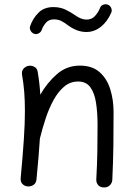

<svg xmlns="http://www.w3.org/2000/svg" viewBox="-20 -827 629 884"><path d="M75.2 -7.3Q85 -111.8 89.8 -185.5Q94.7 -259.3 94.7 -315.9Q94.7 -363.3 91.6 -403.1Q88.4 -442.9 81.5 -482.9Q79.1 -500 87.6 -510Q96.2 -520 108.4 -523.4Q122.6 -526.9 137 -520Q151.4 -513.2 153.8 -494.6Q158.2 -468.8 161.1 -443.1Q164.1 -417.5 165.5 -391.1Q197.8 -447.3 242.7 -486.1Q287.6 -524.9 347.7 -524.9Q404.3 -524.9 438.2 -495.1Q472.2 -465.3 487.5 -416.5Q502.9 -367.7 502.9 -310.5Q502.9 -234.4 502 -157.7Q501 -81.1 497.1 0.5Q496.6 14.2 486.6 25.1Q476.6 36.1 459.5 36.1Q441.4 36.1 432.1 25.4Q422.9 14.6 423.3 0Q427.2 -69.8 428.2 -130.4Q429.2 -190.9 429.2 -251.5Q429.2 -308.6 422.1 -354Q415 -399.4 395.8 -425.5Q376.5 -451.7 339.8 -451.7Q303.2 -451.7 275.4 -428.2Q247.6 -404.8 226.6 -366.5Q205.6 -328.1 190.4 -282.2Q175.3 -236.3 164.1 -190.9Q163.6 -189.5 163.6 -188.5Q161.1 -148.4 157.2 -101.8Q153.3 -55.2 147.9 -0.5Q146 17.1 133.5 24.9Q121.1 32.7 106.9 31.2Q93.8 30.3 83.7 20.5Q73.7 10.7 75.2 -7.3ZM137.2 -671.4Q126.5 -675.3 120.8 -685.8Q115.2 -696.3 118.7 -706.5Q130.4 -741.2 156.5 -767.8Q182.6 -794.4 225.6 -794.4Q257.3 -794.4 282 -782.5Q306.6 -770.5 326.7 -756.3Q354.5 -736.8 377.9 -736.8Q402.3 -736.8 417.2 -753.2Q432.1 -769.5 440.4 -790Q444.3 -801.3 455.6 -805.4Q466.8 -809.6 477.1 -805.2Q487.8 -800.8 492.2 -789.8Q496.6 -778.8 492.2 -768.6Q474.1 -727.1 444.1 -703.4Q414.1 -679.7 377.9 -679.7Q355.5 -679.7 334.2 -687.7Q313 -695.8 292.5 -710.9Q277.8 -722.2 262.9 -730Q248 -737.8 228.5 -737.8Q204.1 -737.8 190.9 -721.7Q177.7 -705.6 172.4 -689.9Q168.9 -679.2 158.4 -673.6Q147.9 -668 137.2 -671.4Z"/></svg>

Font: Mikhak-DS2-FD Regular
Style: Regular
Weight: 400
Designer: Amin Abedi
Version: Version 3.4